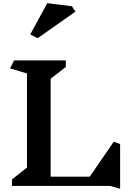

<svg xmlns="http://www.w3.org/2000/svg" viewBox="-20 -1164 829 1202"><path d="M671 0H55V-41L149 -115V-704L43 -736L68 -786H392V-745L297 -671V-58H542L692 -277L732 -262V18ZM452 -1091 216 -925 169 -948 276 -1144 430 -1125Z"/></svg>

Font: Inknut Antiqua SemiBold
Style: Regular
Weight: 600
Designer: Claus Eggers Sørensen
Foundry: Claus Eggers Sørensen
Version: Version 1.003; ttfautohint (v1.8.2) -l 8 -r 50 -G 200 -x 14 